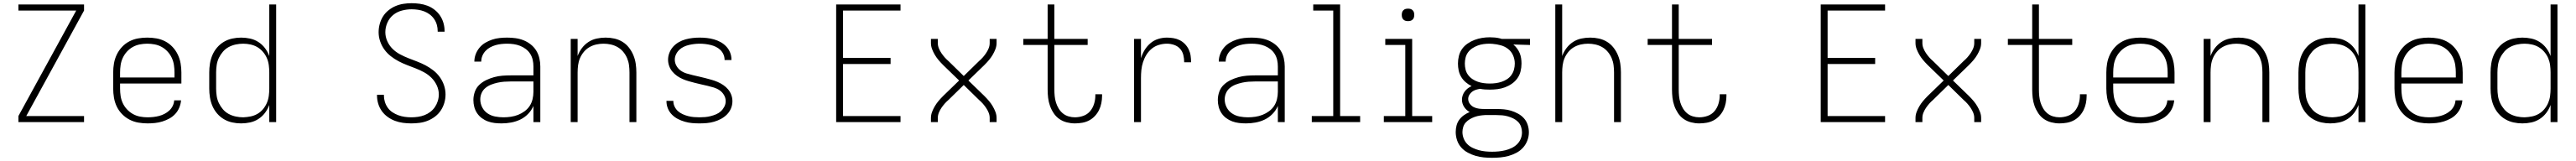

<svg xmlns="http://www.w3.org/2000/svg" viewBox="-20 -763 16090 1006"><path d="M95 0V-38L456 -697H95V-735H505V-697L144 -38H505V0Z M902 8Q873 8 844 3Q815 -2 789 -15.5Q763 -29 742.5 -50Q722 -71 709.5 -97Q697 -123 692 -152Q687 -181 687 -210V-310Q687 -339 692 -367.5Q697 -396 709.5 -422Q722 -448 742 -469.5Q762 -491 788 -504.5Q814 -518 842.5 -523Q871 -528 900 -528Q929 -528 957.5 -523Q986 -518 1012 -504.5Q1038 -491 1058 -469.5Q1078 -448 1090.5 -422Q1103 -396 1108 -367.5Q1113 -339 1113 -310V-241H730V-210Q730 -186 733.5 -163Q737 -140 747 -118.5Q757 -97 773.5 -79.5Q790 -62 810.5 -50.5Q831 -39 854.5 -34.5Q878 -30 902 -30Q920 -30 938 -32Q956 -34 973.5 -38.5Q991 -43 1007.5 -51.5Q1024 -60 1037.5 -72.5Q1051 -85 1059 -101.5Q1067 -118 1068 -136H1111Q1109 -113 1100 -91Q1091 -69 1075 -51.5Q1059 -34 1038 -22.5Q1017 -11 994.5 -4Q972 3 948.5 5.5Q925 8 902 8ZM730 -279H1070V-310Q1070 -333 1066.5 -356.5Q1063 -380 1053 -401.5Q1043 -423 1027 -440.5Q1011 -458 990.5 -469.5Q970 -481 946.5 -485.5Q923 -490 900 -490Q877 -490 853.5 -485.5Q830 -481 809.5 -469.5Q789 -458 773 -440.5Q757 -423 747 -401.5Q737 -380 733.5 -356.5Q730 -333 730 -310Z M1486 8Q1458 8 1430.5 2Q1403 -4 1379 -18Q1355 -32 1336.5 -53.5Q1318 -75 1307 -100.5Q1296 -126 1291.5 -154Q1287 -182 1287 -210V-310Q1287 -338 1291.5 -366Q1296 -394 1307 -419.5Q1318 -445 1336.5 -466.5Q1355 -488 1379 -502Q1403 -516 1430.5 -522Q1458 -528 1486 -528Q1514 -528 1542 -522Q1570 -516 1594 -500.5Q1618 -485 1635 -462.5Q1652 -440 1662 -413V-735H1705V0H1662V-107Q1652 -80 1635 -57.5Q1618 -35 1594 -19.5Q1570 -4 1542 2Q1514 8 1486 8ZM1499 -30Q1499 -30 1499.5 -30Q1500 -30 1500 -30Q1523 -31 1545.5 -35.5Q1568 -40 1588 -51.5Q1608 -63 1623 -81Q1638 -99 1647 -120Q1656 -141 1659 -164Q1662 -187 1662 -210V-310Q1662 -333 1659 -356Q1656 -379 1647 -400Q1638 -421 1622.5 -439Q1607 -457 1587.5 -468.5Q1568 -480 1545 -485Q1522 -490 1499 -490Q1476 -490 1452.5 -485Q1429 -480 1408.5 -469Q1388 -458 1372.5 -440Q1357 -422 1347 -401Q1337 -380 1333.5 -356.5Q1330 -333 1330 -310V-210Q1330 -187 1333.5 -163.5Q1337 -140 1347 -119Q1357 -98 1372.5 -80Q1388 -62 1408.5 -51Q1429 -40 1452.5 -35Q1476 -30 1499 -30Z M2549 8Q2523 8 2497 4.5Q2471 1 2447 -8Q2423 -17 2401.5 -32.5Q2380 -48 2365 -69Q2350 -90 2342.5 -115Q2335 -140 2335 -166Q2335 -167 2335 -168.5Q2335 -170 2335 -171H2378Q2378 -170 2378 -169Q2378 -168 2378 -167Q2378 -146 2384 -126.5Q2390 -107 2402 -90Q2414 -73 2431.5 -61.5Q2449 -50 2468 -43Q2487 -36 2507.5 -33Q2528 -30 2549 -30Q2570 -30 2591 -33Q2612 -36 2631.5 -43.5Q2651 -51 2668 -64Q2685 -77 2696.5 -94Q2708 -111 2714.5 -131.5Q2721 -152 2721 -173Q2721 -202 2708.5 -229Q2696 -256 2675.5 -276.5Q2655 -297 2629.5 -311Q2604 -325 2577 -335.5Q2550 -346 2522.5 -356.5Q2495 -367 2469.5 -380.5Q2444 -394 2421 -412Q2398 -430 2381 -453.5Q2364 -477 2354.5 -505Q2345 -533 2345 -562Q2345 -588 2352 -613.5Q2359 -639 2372.5 -660.5Q2386 -682 2406.5 -698.5Q2427 -715 2450.5 -725Q2474 -735 2499.5 -739Q2525 -743 2551 -743Q2576 -743 2601.5 -739.5Q2627 -736 2650.5 -727Q2674 -718 2694.5 -702Q2715 -686 2729 -665Q2743 -644 2750 -619.5Q2757 -595 2757 -570Q2757 -569 2757 -567.5Q2757 -566 2757 -565H2714Q2714 -566 2714 -567Q2714 -568 2714 -569Q2714 -589 2708.5 -608.5Q2703 -628 2691.5 -644.5Q2680 -661 2664 -673Q2648 -685 2629.5 -692Q2611 -699 2591 -702Q2571 -705 2551 -705Q2521 -705 2490.5 -697Q2460 -689 2436.5 -670Q2413 -651 2400 -622Q2387 -593 2387 -562Q2387 -533 2399 -506Q2411 -479 2431.5 -458.5Q2452 -438 2478 -424Q2504 -410 2531 -399.5Q2558 -389 2585.5 -378.5Q2613 -368 2638.5 -354.5Q2664 -341 2687 -323Q2710 -305 2727 -281.5Q2744 -258 2753.5 -230Q2763 -202 2763 -173Q2763 -146 2755.5 -120.5Q2748 -95 2733.5 -73Q2719 -51 2698 -35Q2677 -19 2652.5 -9Q2628 1 2601.5 4.5Q2575 8 2549 8Z M3113 8Q3091 8 3069.5 5.5Q3048 3 3027.5 -4.5Q3007 -12 2989.5 -25Q2972 -38 2960 -56Q2948 -74 2942.5 -95Q2937 -116 2937 -138Q2937 -164 2946 -189.5Q2955 -215 2974 -233Q2993 -251 3017 -262.5Q3041 -274 3066.5 -281Q3092 -288 3118 -290Q3144 -292 3170 -292H3312V-348Q3312 -369 3307.5 -389Q3303 -409 3292 -426.5Q3281 -444 3264.5 -456.5Q3248 -469 3229 -476.5Q3210 -484 3189.5 -487Q3169 -490 3148 -490Q3130 -490 3111.5 -488Q3093 -486 3075.5 -481Q3058 -476 3041.5 -467Q3025 -458 3012.5 -444.5Q3000 -431 2993 -414Q2986 -397 2986 -378H2943Q2943 -402 2951.5 -424.5Q2960 -447 2975.5 -465.5Q2991 -484 3011.5 -496Q3032 -508 3054.5 -515.5Q3077 -523 3101 -525.5Q3125 -528 3148 -528Q3174 -528 3200 -524.5Q3226 -521 3250 -511.5Q3274 -502 3295 -485.5Q3316 -469 3329.5 -447Q3343 -425 3349 -399.5Q3355 -374 3355 -348V0H3312V-101Q3300 -73 3278.5 -51Q3257 -29 3230 -16Q3203 -3 3173 2.5Q3143 8 3113 8ZM3125 -30Q3148 -30 3171.5 -33.5Q3195 -37 3216.5 -45.5Q3238 -54 3257 -68Q3276 -82 3288.5 -101Q3301 -120 3306.5 -143Q3312 -166 3312 -189V-254H3170Q3150 -254 3129.5 -252.5Q3109 -251 3088.5 -246.5Q3068 -242 3048.5 -234.5Q3029 -227 3013 -214Q2997 -201 2988.5 -182Q2980 -163 2980 -142Q2980 -116 2992 -92.5Q3004 -69 3025.5 -54.5Q3047 -40 3073 -35Q3099 -30 3125 -30Z M3545 0V-520H3588V-413Q3598 -440 3615 -462.5Q3632 -485 3655.5 -500.5Q3679 -516 3707 -522Q3735 -528 3763 -528Q3791 -528 3818 -522Q3845 -516 3868.5 -501.5Q3892 -487 3909 -465Q3926 -443 3936.5 -417.5Q3947 -392 3951 -365Q3955 -338 3955 -310V0H3912V-310Q3912 -333 3909 -356Q3906 -379 3897 -400Q3888 -421 3873 -439Q3858 -457 3838 -468.5Q3818 -480 3795.5 -485Q3773 -490 3750 -490Q3727 -490 3704.5 -485Q3682 -480 3662 -468.5Q3642 -457 3627 -439Q3612 -421 3603 -400Q3594 -379 3591 -356Q3588 -333 3588 -310V0Z M4349 8Q4326 8 4303 6Q4280 4 4257.5 -2.5Q4235 -9 4214.5 -19.5Q4194 -30 4177.5 -46.5Q4161 -63 4152 -85Q4143 -107 4143 -130Q4143 -130 4143 -131Q4143 -132 4143 -133H4186Q4186 -132 4186 -131.5Q4186 -131 4186 -131Q4186 -113 4194 -96.5Q4202 -80 4215 -68.5Q4228 -57 4244.5 -49.5Q4261 -42 4278.5 -37.5Q4296 -33 4313.5 -31.5Q4331 -30 4349 -30Q4367 -30 4384.5 -31.5Q4402 -33 4419.5 -37.5Q4437 -42 4453.5 -49Q4470 -56 4483 -68Q4496 -80 4504.5 -96.5Q4513 -113 4513 -131Q4513 -151 4502.5 -169Q4492 -187 4475.5 -198.5Q4459 -210 4439.5 -216Q4420 -222 4400.5 -226.5Q4381 -231 4361 -235.5Q4341 -240 4321.5 -245Q4302 -250 4282.5 -255.5Q4263 -261 4244.5 -269Q4226 -277 4209.5 -288.5Q4193 -300 4180 -315.5Q4167 -331 4160 -350.5Q4153 -370 4153 -390Q4153 -412 4161.5 -433.5Q4170 -455 4185 -471.5Q4200 -488 4220 -499.5Q4240 -511 4262 -517Q4284 -523 4306.5 -525.5Q4329 -528 4351 -528Q4374 -528 4396 -525.5Q4418 -523 4439.5 -517Q4461 -511 4481 -500Q4501 -489 4516.5 -472.5Q4532 -456 4540.5 -435Q4549 -414 4549 -391Q4549 -391 4549 -390Q4549 -389 4549 -388H4506Q4506 -389 4506 -389.5Q4506 -390 4506 -390Q4506 -407 4499 -423Q4492 -439 4479.5 -451Q4467 -463 4451.5 -470.5Q4436 -478 4419 -482Q4402 -486 4385 -488Q4368 -490 4351 -490Q4334 -490 4317 -488Q4300 -486 4283 -482Q4266 -478 4250.5 -470.5Q4235 -463 4222.5 -451Q4210 -439 4202.5 -423Q4195 -407 4195 -390Q4195 -370 4205.5 -351.5Q4216 -333 4232.5 -321.5Q4249 -310 4268.5 -304Q4288 -298 4307.5 -293.5Q4327 -289 4346.5 -284.5Q4366 -280 4385.5 -275Q4405 -270 4424.5 -264.5Q4444 -259 4462.5 -251Q4481 -243 4498 -231.5Q4515 -220 4528 -204.5Q4541 -189 4548 -170Q4555 -151 4555 -131Q4555 -107 4546 -85.5Q4537 -64 4520.5 -47.5Q4504 -31 4483.5 -20Q4463 -9 4440.5 -2.5Q4418 4 4395 6Q4372 8 4349 8Z M5203 0V-735H5605V-697H5246V-401H5543V-363H5246V-38H5605V0Z M5795 0V-26Q5795 -45 5802 -63.5Q5809 -82 5819 -99Q5829 -116 5841.5 -131Q5854 -146 5868 -160Q5870 -162 5871.5 -163.5Q5873 -165 5875 -167L5971 -260L5875 -353Q5873 -355 5871.5 -356.5Q5870 -358 5868 -360Q5854 -374 5841.5 -389Q5829 -404 5819 -421Q5809 -438 5802 -456.5Q5795 -475 5795 -494V-520H5838V-494Q5838 -477 5844.5 -461Q5851 -445 5860.5 -431Q5870 -417 5881 -404.5Q5892 -392 5905 -381L6000 -288L6095 -381Q6108 -392 6119 -404.5Q6130 -417 6139.5 -431Q6149 -445 6155.5 -461Q6162 -477 6162 -494V-520H6205V-494Q6205 -475 6198 -456.5Q6191 -438 6181 -421Q6171 -404 6158.5 -389Q6146 -374 6132 -360Q6130 -358 6128.5 -356.5Q6127 -355 6125 -353L6029 -260L6125 -167Q6127 -165 6128.5 -163.5Q6130 -162 6132 -160Q6146 -146 6158.5 -131Q6171 -116 6181 -99Q6191 -82 6198 -63.5Q6205 -45 6205 -26V0H6162V-26Q6162 -43 6155.5 -59Q6149 -75 6139.5 -89Q6130 -103 6119 -115.5Q6108 -128 6095 -139L6000 -232L5905 -139Q5892 -128 5881 -115.5Q5870 -103 5860.5 -89Q5851 -75 5844.5 -59Q5838 -43 5838 -26V0Z M6694 8Q6669 8 6643.5 1.5Q6618 -5 6597 -19.5Q6576 -34 6561.5 -56Q6547 -78 6538.5 -102Q6530 -126 6527 -151.5Q6524 -177 6524 -203V-482H6372V-520H6524V-735H6566V-520H6774V-482H6566V-203Q6566 -183 6568 -162.5Q6570 -142 6576 -122.5Q6582 -103 6592.5 -85.5Q6603 -68 6618.5 -55Q6634 -42 6654 -36Q6674 -30 6694 -30Q6721 -30 6746.5 -39Q6772 -48 6789 -68Q6806 -88 6814 -114Q6822 -140 6822 -166Q6822 -168 6822 -170Q6822 -172 6822 -174H6864Q6864 -171 6864 -168.5Q6864 -166 6864 -164Q6864 -141 6859.5 -118.5Q6855 -96 6845 -75.5Q6835 -55 6819 -38Q6803 -21 6783 -10.5Q6763 0 6740 4Q6717 8 6694 8Z M7064 0V-520H7107V-399Q7115 -426 7129.5 -450Q7144 -474 7165.5 -492.5Q7187 -511 7214 -519.5Q7241 -528 7269 -528Q7290 -528 7310.5 -524.5Q7331 -521 7349 -512Q7367 -503 7381.5 -488Q7396 -473 7405 -454.5Q7414 -436 7417 -415.5Q7420 -395 7420 -374H7377Q7377 -397 7371.5 -419.5Q7366 -442 7351 -458.5Q7336 -475 7314 -482.5Q7292 -490 7269 -490Q7244 -490 7219 -482.5Q7194 -475 7174.5 -459Q7155 -443 7141.5 -421.5Q7128 -400 7120 -375.5Q7112 -351 7109.5 -326Q7107 -301 7107 -276V0Z M7763 8Q7741 8 7719.5 5.5Q7698 3 7677.5 -4.5Q7657 -12 7639.5 -25Q7622 -38 7610 -56Q7598 -74 7592.5 -95Q7587 -116 7587 -138Q7587 -164 7596 -189.5Q7605 -215 7624 -233Q7643 -251 7667 -262.5Q7691 -274 7716.5 -281Q7742 -288 7768 -290Q7794 -292 7820 -292H7962V-348Q7962 -369 7957.5 -389Q7953 -409 7942 -426.5Q7931 -444 7914.5 -456.5Q7898 -469 7879 -476.5Q7860 -484 7839.5 -487Q7819 -490 7798 -490Q7780 -490 7761.5 -488Q7743 -486 7725.5 -481Q7708 -476 7691.5 -467Q7675 -458 7662.5 -444.5Q7650 -431 7643 -414Q7636 -397 7636 -378H7593Q7593 -402 7601.5 -424.5Q7610 -447 7625.5 -465.5Q7641 -484 7661.5 -496Q7682 -508 7704.5 -515.5Q7727 -523 7751 -525.5Q7775 -528 7798 -528Q7824 -528 7850 -524.5Q7876 -521 7900 -511.5Q7924 -502 7945 -485.5Q7966 -469 7979.5 -447Q7993 -425 7999 -399.5Q8005 -374 8005 -348V0H7962V-101Q7950 -73 7928.5 -51Q7907 -29 7880 -16Q7853 -3 7823 2.5Q7793 8 7763 8ZM7775 -30Q7798 -30 7821.5 -33.5Q7845 -37 7866.5 -45.5Q7888 -54 7907 -68Q7926 -82 7938.5 -101Q7951 -120 7956.5 -143Q7962 -166 7962 -189V-254H7820Q7800 -254 7779.5 -252.5Q7759 -251 7738.5 -246.5Q7718 -242 7698.5 -234.5Q7679 -227 7663 -214Q7647 -201 7638.5 -182Q7630 -163 7630 -142Q7630 -116 7642 -92.5Q7654 -69 7675.5 -54.5Q7697 -40 7723 -35Q7749 -30 7775 -30Z M8174 0V-38H8308V-697H8183V-735H8351V-38H8476V0Z M8624 0V-38H8758V-482H8633V-520H8801V-38H8926V0ZM8775 -631Q8767 -631 8759.5 -633Q8752 -635 8746 -641Q8740 -647 8738 -654.5Q8736 -662 8736 -670Q8736 -678 8738 -685.5Q8740 -693 8746 -699Q8752 -705 8759.5 -707Q8767 -709 8775 -709Q8783 -709 8790.5 -707Q8798 -705 8804 -699Q8810 -693 8812 -685.5Q8814 -678 8814 -670Q8814 -662 8812 -654.5Q8810 -647 8804 -641Q8798 -635 8790.5 -633Q8783 -631 8775 -631Z M9300 223Q9300 223 9300 223Q9300 223 9300 223Q9274 223 9248 220.5Q9222 218 9196.5 210.5Q9171 203 9148 190.5Q9125 178 9107.5 158.5Q9090 139 9081.5 113.5Q9073 88 9073 62Q9073 42 9078 22Q9083 2 9095 -14.5Q9107 -31 9124 -43Q9141 -55 9160 -63Q9149 -69 9140.5 -77Q9132 -85 9125.5 -95Q9119 -105 9115.5 -116.5Q9112 -128 9112 -140Q9112 -154 9116.5 -167Q9121 -180 9129 -191Q9137 -202 9148 -210.5Q9159 -219 9172 -225Q9152 -235 9135.5 -249Q9119 -263 9107.5 -282Q9096 -301 9091.5 -322.5Q9087 -344 9087 -366Q9087 -390 9093 -414Q9099 -438 9113 -457.5Q9127 -477 9147.5 -491Q9168 -505 9190.5 -513.5Q9213 -522 9237 -526Q9261 -530 9286 -530Q9302 -530 9318 -528.5Q9334 -527 9350 -523L9360 -520H9537V-482L9433 -485Q9446 -474 9456 -460.5Q9466 -447 9472.5 -431.5Q9479 -416 9481.5 -399Q9484 -382 9484 -366Q9484 -341 9478 -317Q9472 -293 9458 -273.5Q9444 -254 9424 -240Q9404 -226 9381 -217.5Q9358 -209 9334 -206Q9310 -203 9286 -203Q9270 -203 9255 -204Q9240 -205 9225 -208Q9212 -206 9199 -202Q9186 -198 9175.5 -190Q9165 -182 9158 -170Q9151 -158 9151 -145Q9151 -128 9161.5 -114Q9172 -100 9187 -93Q9202 -86 9218.5 -84Q9235 -82 9251 -82Q9251 -82 9251 -82Q9251 -82 9251 -82Q9254 -82 9256.5 -82Q9259 -82 9261 -82Q9264 -82 9267 -82Q9270 -82 9273 -82H9327Q9350 -82 9373.5 -80Q9397 -78 9419.5 -71Q9442 -64 9463 -52.5Q9484 -41 9499.5 -23.5Q9515 -6 9522.5 17Q9530 40 9530 64Q9530 90 9520.5 115Q9511 140 9493.5 159.5Q9476 179 9452.5 191.5Q9429 204 9404 211Q9379 218 9352.5 220.5Q9326 223 9300 223ZM9286 -241Q9305 -241 9323.5 -243.5Q9342 -246 9360 -252Q9378 -258 9394 -268.5Q9410 -279 9421 -294.5Q9432 -310 9437 -328.5Q9442 -347 9442 -366Q9442 -392 9431.5 -416.5Q9421 -441 9400.5 -457Q9380 -473 9354.5 -480Q9329 -487 9303 -489L9286 -490Q9285 -490 9284.5 -490Q9284 -490 9284 -490Q9265 -490 9246.5 -487.5Q9228 -485 9210.5 -478.5Q9193 -472 9177 -461.5Q9161 -451 9150 -436Q9139 -421 9134.5 -402.5Q9130 -384 9130 -366Q9130 -347 9134.5 -328.5Q9139 -310 9150.5 -294.5Q9162 -279 9178 -268.5Q9194 -258 9211.5 -252Q9229 -246 9248 -243.5Q9267 -241 9286 -241ZM9300 185Q9321 185 9341.5 183Q9362 181 9382.5 176Q9403 171 9422 162Q9441 153 9456 138.5Q9471 124 9479 104.5Q9487 85 9487 64Q9487 46 9481 28.5Q9475 11 9462 -2Q9449 -15 9432.5 -23Q9416 -31 9398.5 -36Q9381 -41 9363 -42.5Q9345 -44 9327 -44H9273Q9273 -44 9273 -44Q9273 -44 9273 -44Q9268 -44 9264 -44Q9260 -44 9256 -44Q9239 -43 9223 -40.5Q9207 -38 9191.5 -32.5Q9176 -27 9161.5 -18.5Q9147 -10 9136 2Q9125 14 9120 30Q9115 46 9115 62Q9115 83 9123 103Q9131 123 9145.5 137.5Q9160 152 9179 161Q9198 170 9218 175.5Q9238 181 9258.5 183Q9279 185 9300 185Q9300 185 9300 185Q9300 185 9300 185Z M9695 0V-735H9738V-413Q9748 -440 9765 -462.5Q9782 -485 9805.5 -500.5Q9829 -516 9857 -522Q9885 -528 9913 -528Q9941 -528 9968 -522Q9995 -516 10018.5 -501.5Q10042 -487 10059 -465Q10076 -443 10086.5 -417.5Q10097 -392 10101 -365Q10105 -338 10105 -310V0H10062V-310Q10062 -333 10059 -356Q10056 -379 10047 -400Q10038 -421 10023 -439Q10008 -457 9988 -468.5Q9968 -480 9945.5 -485Q9923 -490 9900 -490Q9877 -490 9854.5 -485Q9832 -480 9812 -468.5Q9792 -457 9777 -439Q9762 -421 9753 -400Q9744 -379 9741 -356Q9738 -333 9738 -310V0Z M10594 8Q10569 8 10543.5 1.5Q10518 -5 10497 -19.5Q10476 -34 10461.5 -56Q10447 -78 10438.5 -102Q10430 -126 10427 -151.5Q10424 -177 10424 -203V-482H10272V-520H10424V-735H10466V-520H10674V-482H10466V-203Q10466 -183 10468 -162.5Q10470 -142 10476 -122.5Q10482 -103 10492.5 -85.5Q10503 -68 10518.5 -55Q10534 -42 10554 -36Q10574 -30 10594 -30Q10621 -30 10646.5 -39Q10672 -48 10689 -68Q10706 -88 10714 -114Q10722 -140 10722 -166Q10722 -168 10722 -170Q10722 -172 10722 -174H10764Q10764 -171 10764 -168.5Q10764 -166 10764 -164Q10764 -141 10759.5 -118.5Q10755 -96 10745 -75.5Q10735 -55 10719 -38Q10703 -21 10683 -10.5Q10663 0 10640 4Q10617 8 10594 8Z M11353 0V-735H11755V-697H11396V-401H11693V-363H11396V-38H11755V0Z M11945 0V-26Q11945 -45 11952 -63.5Q11959 -82 11969 -99Q11979 -116 11991.5 -131Q12004 -146 12018 -160Q12020 -162 12021.5 -163.5Q12023 -165 12025 -167L12121 -260L12025 -353Q12023 -355 12021.5 -356.5Q12020 -358 12018 -360Q12004 -374 11991.5 -389Q11979 -404 11969 -421Q11959 -438 11952 -456.5Q11945 -475 11945 -494V-520H11988V-494Q11988 -477 11994.5 -461Q12001 -445 12010.5 -431Q12020 -417 12031 -404.5Q12042 -392 12055 -381L12150 -288L12245 -381Q12258 -392 12269 -404.5Q12280 -417 12289.5 -431Q12299 -445 12305.5 -461Q12312 -477 12312 -494V-520H12355V-494Q12355 -475 12348 -456.5Q12341 -438 12331 -421Q12321 -404 12308.5 -389Q12296 -374 12282 -360Q12280 -358 12278.5 -356.5Q12277 -355 12275 -353L12179 -260L12275 -167Q12277 -165 12278.5 -163.5Q12280 -162 12282 -160Q12296 -146 12308.5 -131Q12321 -116 12331 -99Q12341 -82 12348 -63.5Q12355 -45 12355 -26V0H12312V-26Q12312 -43 12305.5 -59Q12299 -75 12289.5 -89Q12280 -103 12269 -115.5Q12258 -128 12245 -139L12150 -232L12055 -139Q12042 -128 12031 -115.5Q12020 -103 12010.5 -89Q12001 -75 11994.5 -59Q11988 -43 11988 -26V0Z M12844 8Q12819 8 12793.5 1.5Q12768 -5 12747 -19.5Q12726 -34 12711.5 -56Q12697 -78 12688.5 -102Q12680 -126 12677 -151.5Q12674 -177 12674 -203V-482H12522V-520H12674V-735H12716V-520H12924V-482H12716V-203Q12716 -183 12718 -162.5Q12720 -142 12726 -122.5Q12732 -103 12742.5 -85.5Q12753 -68 12768.5 -55Q12784 -42 12804 -36Q12824 -30 12844 -30Q12871 -30 12896.5 -39Q12922 -48 12939 -68Q12956 -88 12964 -114Q12972 -140 12972 -166Q12972 -168 12972 -170Q12972 -172 12972 -174H13014Q13014 -171 13014 -168.5Q13014 -166 13014 -164Q13014 -141 13009.5 -118.5Q13005 -96 12995 -75.5Q12985 -55 12969 -38Q12953 -21 12933 -10.5Q12913 0 12890 4Q12867 8 12844 8Z M13352 8Q13323 8 13294 3Q13265 -2 13239 -15.5Q13213 -29 13192.5 -50Q13172 -71 13159.5 -97Q13147 -123 13142 -152Q13137 -181 13137 -210V-310Q13137 -339 13142 -367.5Q13147 -396 13159.5 -422Q13172 -448 13192 -469.5Q13212 -491 13238 -504.5Q13264 -518 13292.5 -523Q13321 -528 13350 -528Q13379 -528 13407.5 -523Q13436 -518 13462 -504.5Q13488 -491 13508 -469.5Q13528 -448 13540.5 -422Q13553 -396 13558 -367.5Q13563 -339 13563 -310V-241H13180V-210Q13180 -186 13183.5 -163Q13187 -140 13197 -118.5Q13207 -97 13223.5 -79.5Q13240 -62 13260.5 -50.5Q13281 -39 13304.5 -34.5Q13328 -30 13352 -30Q13370 -30 13388 -32Q13406 -34 13423.5 -38.5Q13441 -43 13457.5 -51.5Q13474 -60 13487.5 -72.5Q13501 -85 13509 -101.5Q13517 -118 13518 -136H13561Q13559 -113 13550 -91Q13541 -69 13525 -51.5Q13509 -34 13488 -22.5Q13467 -11 13444.5 -4Q13422 3 13398.5 5.5Q13375 8 13352 8ZM13180 -279H13520V-310Q13520 -333 13516.5 -356.5Q13513 -380 13503 -401.5Q13493 -423 13477 -440.5Q13461 -458 13440.5 -469.5Q13420 -481 13396.5 -485.5Q13373 -490 13350 -490Q13327 -490 13303.5 -485.5Q13280 -481 13259.5 -469.5Q13239 -458 13223 -440.5Q13207 -423 13197 -401.5Q13187 -380 13183.5 -356.5Q13180 -333 13180 -310Z M13745 0V-520H13788V-413Q13798 -440 13815 -462.5Q13832 -485 13855.5 -500.5Q13879 -516 13907 -522Q13935 -528 13963 -528Q13991 -528 14018 -522Q14045 -516 14068.5 -501.5Q14092 -487 14109 -465Q14126 -443 14136.5 -417.5Q14147 -392 14151 -365Q14155 -338 14155 -310V0H14112V-310Q14112 -333 14109 -356Q14106 -379 14097 -400Q14088 -421 14073 -439Q14058 -457 14038 -468.5Q14018 -480 13995.5 -485Q13973 -490 13950 -490Q13927 -490 13904.5 -485Q13882 -480 13862 -468.5Q13842 -457 13827 -439Q13812 -421 13803 -400Q13794 -379 13791 -356Q13788 -333 13788 -310V0Z M14536 8Q14508 8 14480.5 2Q14453 -4 14429 -18Q14405 -32 14386.5 -53.5Q14368 -75 14357 -100.5Q14346 -126 14341.5 -154Q14337 -182 14337 -210V-310Q14337 -338 14341.5 -366Q14346 -394 14357 -419.5Q14368 -445 14386.5 -466.5Q14405 -488 14429 -502Q14453 -516 14480.5 -522Q14508 -528 14536 -528Q14564 -528 14592 -522Q14620 -516 14644 -500.5Q14668 -485 14685 -462.5Q14702 -440 14712 -413V-735H14755V0H14712V-107Q14702 -80 14685 -57.5Q14668 -35 14644 -19.5Q14620 -4 14592 2Q14564 8 14536 8ZM14549 -30Q14549 -30 14549.5 -30Q14550 -30 14550 -30Q14573 -31 14595.5 -35.5Q14618 -40 14638 -51.5Q14658 -63 14673 -81Q14688 -99 14697 -120Q14706 -141 14709 -164Q14712 -187 14712 -210V-310Q14712 -333 14709 -356Q14706 -379 14697 -400Q14688 -421 14672.5 -439Q14657 -457 14637.5 -468.5Q14618 -480 14595 -485Q14572 -490 14549 -490Q14526 -490 14502.5 -485Q14479 -480 14458.5 -469Q14438 -458 14422.5 -440Q14407 -422 14397 -401Q14387 -380 14383.5 -356.5Q14380 -333 14380 -310V-210Q14380 -187 14383.5 -163.5Q14387 -140 14397 -119Q14407 -98 14422.5 -80Q14438 -62 14458.5 -51Q14479 -40 14502.5 -35Q14526 -30 14549 -30Z M15152 8Q15123 8 15094 3Q15065 -2 15039 -15.5Q15013 -29 14992.5 -50Q14972 -71 14959.5 -97Q14947 -123 14942 -152Q14937 -181 14937 -210V-310Q14937 -339 14942 -367.5Q14947 -396 14959.5 -422Q14972 -448 14992 -469.5Q15012 -491 15038 -504.5Q15064 -518 15092.5 -523Q15121 -528 15150 -528Q15179 -528 15207.5 -523Q15236 -518 15262 -504.5Q15288 -491 15308 -469.5Q15328 -448 15340.5 -422Q15353 -396 15358 -367.5Q15363 -339 15363 -310V-241H14980V-210Q14980 -186 14983.5 -163Q14987 -140 14997 -118.5Q15007 -97 15023.5 -79.5Q15040 -62 15060.5 -50.5Q15081 -39 15104.5 -34.5Q15128 -30 15152 -30Q15170 -30 15188 -32Q15206 -34 15223.5 -38.5Q15241 -43 15257.5 -51.5Q15274 -60 15287.5 -72.5Q15301 -85 15309 -101.5Q15317 -118 15318 -136H15361Q15359 -113 15350 -91Q15341 -69 15325 -51.5Q15309 -34 15288 -22.5Q15267 -11 15244.5 -4Q15222 3 15198.5 5.5Q15175 8 15152 8ZM14980 -279H15320V-310Q15320 -333 15316.5 -356.5Q15313 -380 15303 -401.5Q15293 -423 15277 -440.5Q15261 -458 15240.5 -469.5Q15220 -481 15196.5 -485.5Q15173 -490 15150 -490Q15127 -490 15103.5 -485.5Q15080 -481 15059.5 -469.5Q15039 -458 15023 -440.5Q15007 -423 14997 -401.5Q14987 -380 14983.5 -356.5Q14980 -333 14980 -310Z M15736 8Q15708 8 15680.5 2Q15653 -4 15629 -18Q15605 -32 15586.5 -53.5Q15568 -75 15557 -100.5Q15546 -126 15541.5 -154Q15537 -182 15537 -210V-310Q15537 -338 15541.5 -366Q15546 -394 15557 -419.5Q15568 -445 15586.5 -466.5Q15605 -488 15629 -502Q15653 -516 15680.5 -522Q15708 -528 15736 -528Q15764 -528 15792 -522Q15820 -516 15844 -500.5Q15868 -485 15885 -462.5Q15902 -440 15912 -413V-735H15955V0H15912V-107Q15902 -80 15885 -57.5Q15868 -35 15844 -19.5Q15820 -4 15792 2Q15764 8 15736 8ZM15749 -30Q15749 -30 15749.5 -30Q15750 -30 15750 -30Q15773 -31 15795.5 -35.5Q15818 -40 15838 -51.5Q15858 -63 15873 -81Q15888 -99 15897 -120Q15906 -141 15909 -164Q15912 -187 15912 -210V-310Q15912 -333 15909 -356Q15906 -379 15897 -400Q15888 -421 15872.5 -439Q15857 -457 15837.5 -468.5Q15818 -480 15795 -485Q15772 -490 15749 -490Q15726 -490 15702.5 -485Q15679 -480 15658.5 -469Q15638 -458 15622.5 -440Q15607 -422 15597 -401Q15587 -380 15583.5 -356.5Q15580 -333 15580 -310V-210Q15580 -187 15583.5 -163.5Q15587 -140 15597 -119Q15607 -98 15622.5 -80Q15638 -62 15658.5 -51Q15679 -40 15702.5 -35Q15726 -30 15749 -30Z"/></svg>

Font: Zed Sans Extralight Extended
Style: Regular
Weight: 200
Width: 7
Designer: Belleve Invis
Foundry: Belleve Invis
Version: Version 1.0.0; ttfautohint (v1.8.4)